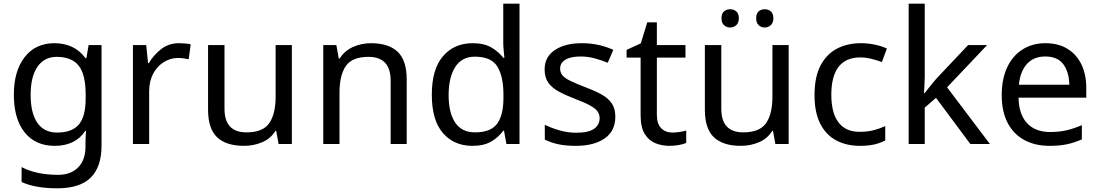

<svg xmlns="http://www.w3.org/2000/svg" viewBox="-20 -780 5955 1040"><path d="M275 -546Q328 -546 370.5 -526Q413 -506 443 -465H448L460 -536H530V9Q530 124 471.5 182Q413 240 290 240Q172 240 97 206V125Q176 167 295 167Q364 167 403.5 126.5Q443 86 443 16V-5Q443 -17 444 -39.5Q445 -62 446 -71H442Q388 10 276 10Q172 10 113.5 -63Q55 -136 55 -267Q55 -395 113.5 -470.5Q172 -546 275 -546ZM287 -472Q220 -472 183 -418.5Q146 -365 146 -266Q146 -167 182.5 -114.5Q219 -62 289 -62Q370 -62 407 -105.5Q444 -149 444 -246V-267Q444 -377 406 -424.5Q368 -472 287 -472Z M950 -546Q965 -546 982.5 -544.5Q1000 -543 1013 -540L1002 -459Q989 -462 973.5 -464Q958 -466 944 -466Q903 -466 867 -443.5Q831 -421 809.5 -380.5Q788 -340 788 -286V0H700V-536H772L782 -438H786Q812 -482 853 -514Q894 -546 950 -546Z M1561 -536V0H1489L1476 -71H1472Q1446 -29 1400 -9.5Q1354 10 1302 10Q1205 10 1156 -36.5Q1107 -83 1107 -185V-536H1196V-191Q1196 -63 1315 -63Q1404 -63 1438.5 -113Q1473 -163 1473 -257V-536Z M1989 -546Q2085 -546 2134 -499.5Q2183 -453 2183 -349V0H2096V-343Q2096 -472 1976 -472Q1887 -472 1853 -422Q1819 -372 1819 -278V0H1731V-536H1802L1815 -463H1820Q1846 -505 1892 -525.5Q1938 -546 1989 -546Z M2539 10Q2439 10 2379 -59.5Q2319 -129 2319 -267Q2319 -405 2379.5 -475.5Q2440 -546 2540 -546Q2602 -546 2641.5 -523Q2681 -500 2706 -467H2712Q2711 -480 2708.5 -505.5Q2706 -531 2706 -546V-760H2794V0H2723L2710 -72H2706Q2682 -38 2642 -14Q2602 10 2539 10ZM2553 -63Q2638 -63 2672.5 -109.5Q2707 -156 2707 -250V-266Q2707 -366 2674 -419.5Q2641 -473 2552 -473Q2481 -473 2445.5 -416.5Q2410 -360 2410 -265Q2410 -169 2445.5 -116Q2481 -63 2553 -63Z M3313 -148Q3313 -70 3255 -30Q3197 10 3099 10Q3043 10 3002.5 1Q2962 -8 2931 -24V-104Q2963 -88 3008.5 -74.5Q3054 -61 3101 -61Q3168 -61 3198 -82.5Q3228 -104 3228 -140Q3228 -160 3217 -176Q3206 -192 3177.5 -208Q3149 -224 3096 -244Q3044 -264 3007 -284Q2970 -304 2950 -332Q2930 -360 2930 -404Q2930 -472 2985.5 -509Q3041 -546 3131 -546Q3180 -546 3222.5 -536.5Q3265 -527 3302 -510L3272 -440Q3238 -454 3201 -464Q3164 -474 3125 -474Q3071 -474 3042.5 -456.5Q3014 -439 3014 -409Q3014 -387 3027 -371.5Q3040 -356 3070.5 -341.5Q3101 -327 3152 -307Q3203 -288 3239 -268Q3275 -248 3294 -219.5Q3313 -191 3313 -148Z M3622 -62Q3642 -62 3663 -65.5Q3684 -69 3697 -73V-6Q3683 1 3657 5.5Q3631 10 3607 10Q3565 10 3529.5 -4.5Q3494 -19 3472 -55Q3450 -91 3450 -156V-468H3374V-510L3451 -545L3486 -659H3538V-536H3693V-468H3538V-158Q3538 -109 3561.5 -85.5Q3585 -62 3622 -62Z M4252 -536V0H4180L4167 -71H4163Q4137 -29 4091 -9.5Q4045 10 3993 10Q3896 10 3847 -36.5Q3798 -83 3798 -185V-536H3887V-191Q3887 -63 4006 -63Q4095 -63 4129.5 -113Q4164 -163 4164 -257V-536ZM3888 -681Q3888 -707 3902 -718.5Q3916 -730 3935 -730Q3954 -730 3968 -718.5Q3982 -707 3982 -681Q3982 -656 3968 -643.5Q3954 -631 3935 -631Q3916 -631 3902 -643.5Q3888 -656 3888 -681ZM4076 -681Q4076 -707 4089.5 -718.5Q4103 -730 4122 -730Q4141 -730 4155 -718.5Q4169 -707 4169 -681Q4169 -656 4155 -643.5Q4141 -631 4122 -631Q4103 -631 4089.5 -643.5Q4076 -656 4076 -681Z M4637 10Q4566 10 4510.5 -19Q4455 -48 4423.5 -109Q4392 -170 4392 -265Q4392 -364 4425 -426Q4458 -488 4514.5 -517Q4571 -546 4643 -546Q4684 -546 4722 -537.5Q4760 -529 4784 -517L4757 -444Q4733 -453 4701 -461Q4669 -469 4641 -469Q4483 -469 4483 -266Q4483 -169 4521.5 -117.5Q4560 -66 4636 -66Q4680 -66 4713.5 -75Q4747 -84 4775 -97V-19Q4748 -5 4715.5 2.5Q4683 10 4637 10Z M4989 -363Q4989 -347 4987.5 -321Q4986 -295 4985 -276H4989Q4995 -284 5007 -299Q5019 -314 5031.5 -329.5Q5044 -345 5053 -355L5224 -536H5327L5110 -307L5342 0H5236L5050 -250L4989 -197V0H4902V-760H4989Z M5643 -546Q5712 -546 5761.5 -516Q5811 -486 5837.5 -431.5Q5864 -377 5864 -304V-251H5497Q5499 -160 5543.5 -112.5Q5588 -65 5668 -65Q5719 -65 5758.5 -74.5Q5798 -84 5840 -102V-25Q5799 -7 5759 1.5Q5719 10 5664 10Q5588 10 5529.5 -21Q5471 -52 5438.5 -113.5Q5406 -175 5406 -264Q5406 -352 5435.5 -415Q5465 -478 5518.5 -512Q5572 -546 5643 -546ZM5642 -474Q5579 -474 5542.5 -433.5Q5506 -393 5499 -321H5772Q5771 -389 5740 -431.5Q5709 -474 5642 -474Z"/></svg>

Font: Noto Sans Chorasmian
Style: Regular
Weight: 400
Designer: Federico Parra Barrios
Foundry: Google LLC
Version: Version 1.004; ttfautohint (v1.8.4.7-5d5b)